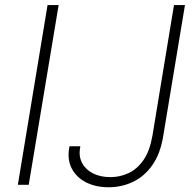

<svg xmlns="http://www.w3.org/2000/svg" viewBox="-20 -748 790 777"><path d="M217.3 -727.5 96.2 0H52.2L172.4 -727.5ZM419.9 9.8Q366.7 9.8 327.9 -10.3Q289.1 -30.3 270.5 -65.9Q252 -101.6 259.8 -147.9L261.2 -156.2H305.2L303.7 -147.9Q298.3 -114.3 312.7 -87.6Q327.1 -61 356.9 -46.1Q386.7 -31.2 427.2 -31.2Q466.3 -31.2 501.2 -47.9Q536.1 -64.5 561.3 -101.3Q586.4 -138.2 596.7 -197.8L684.1 -727.5H728.5L640.6 -197.8Q628.9 -125.5 596.4 -79.6Q564 -33.7 518.1 -12Q472.2 9.8 419.9 9.8Z"/></svg>

Font: Inter Tight ExtraLight
Style: Italic
Weight: 250
Italic angle: -9.39999°
Designer: Rasmus Andersson
Foundry: rsms
Version: Version 3.004